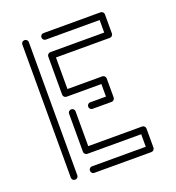

<svg xmlns="http://www.w3.org/2000/svg" viewBox="-130 -817 843 921"><g transform="rotate(-20 291.5 -356.5)"><path d="M97.2 0Q90.3 0 85.4 -4.6Q80.6 -9.3 80.6 -16.1V-696.3Q80.6 -703.1 85.4 -707.8Q90.3 -712.4 97.2 -712.4Q104 -712.4 108.9 -707.8Q113.8 -703.1 113.8 -696.3V-16.1Q113.8 -9.3 108.9 -4.6Q104 0 97.2 0ZM388.7 -291H291.5Q284.7 -291 280 -295.9Q275.4 -300.8 275.4 -307.6Q275.4 -314.5 280 -319.3Q284.7 -324.2 291.5 -324.2H372.1V-388.2H194.3Q187.5 -388.2 182.6 -393.1Q177.7 -397.9 177.7 -404.8V-599.1Q177.7 -606 182.6 -610.8Q187.5 -615.7 194.3 -615.7H469.2V-679.7H194.3Q187.5 -679.7 182.9 -684.8Q178.2 -689.9 178.2 -696.3Q178.2 -703.1 182.9 -708Q187.5 -712.9 194.3 -712.9H485.8Q492.7 -712.9 497.6 -708Q502.4 -703.1 502.4 -696.3V-599.1Q502.4 -592.3 497.6 -587.4Q492.7 -582.5 485.8 -582.5H210.9V-421.4H388.7Q395.5 -421.4 400.4 -416.5Q405.3 -411.6 405.3 -404.8V-307.6Q405.3 -300.8 400.4 -295.9Q395.5 -291 388.7 -291ZM485.8 0.5H194.3Q187.5 0.5 182.9 -4.4Q178.2 -9.3 178.2 -16.1Q178.2 -22.9 182.9 -27.8Q187.5 -32.7 194.3 -32.7H469.2V-96.7H194.3Q187.5 -96.7 182.6 -101.6Q177.7 -106.4 177.7 -113.3V-307.6Q177.7 -314.5 182.6 -319.1Q187.5 -323.7 194.3 -323.7Q201.2 -323.7 206.1 -319.1Q210.9 -314.5 210.9 -307.6V-129.9H485.8Q492.7 -129.9 497.6 -125Q502.4 -120.1 502.4 -113.3V-16.1Q502.4 -9.3 497.6 -4.4Q492.7 0.5 485.8 0.5Z"/></g></svg>

Font: Neon Sans
Style: Regular
Weight: 400
Designer: GGBot
Version: 0.80